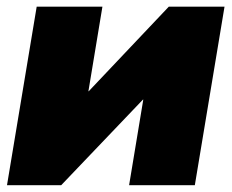

<svg xmlns="http://www.w3.org/2000/svg" viewBox="-20 -542 678 562"><path d="M550.3 0H357.9L399.4 -250.5H398.4L159.2 0H0.5L87.4 -522.5H279.8L238.8 -274.9H239.7L474.1 -522.5H637.2Z"/></svg>

Font: Inter 28pt Black
Style: Italic
Weight: 900
Italic angle: -9.3988°
Designer: Rasmus Andersson
Foundry: rsms
Version: Version 4.001;git-66647c0bb